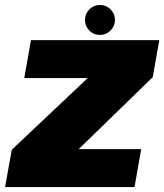

<svg xmlns="http://www.w3.org/2000/svg" viewBox="-38 -755 662 775"><path d="M-17.5 0H505L532 -153H280L280.5 -154L578.5 -443.5L605 -593H87L60 -440H316L315.5 -439.5L9.5 -150.5ZM365 -614Q390.5 -614 408.2 -631.8Q426 -649.5 426 -674.5Q426 -699.5 408.2 -717.2Q390.5 -735 365.5 -735Q340.5 -735 322.8 -717.2Q305 -699.5 305 -674.5Q305 -649.5 322.5 -631.8Q340 -614 365 -614Z"/></svg>

Font: Anybody Thin Black
Style: Italic
Weight: 900
Italic angle: -10°
Version: Version 1.113;gftools[0.9.25]